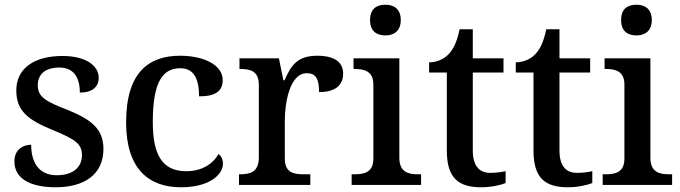

<svg xmlns="http://www.w3.org/2000/svg" viewBox="-20 -783 2880 813"><path d="M216 10C339 10 418 -46 418 -152C418 -236 368 -276 268 -317C173 -353 140 -373 140 -422C140 -467 170 -497 231 -497C290 -497 318 -458 318 -391C371 -391 398 -415 398 -454C398 -502 348 -546 244 -546C127 -546 49 -495 49 -400C49 -312 100 -275 204 -232C300 -193 327 -173 327 -126C327 -76 291 -41 220 -41C144 -41 112 -96 112 -170C85 -170 41 -156 41 -99C41 -30 103 10 216 10Z M747 10C866 10 924 -43 924 -90C924 -108 917 -122 905 -131C882 -88 833 -58 769 -58C668 -58 627 -126 627 -266C627 -443 672 -494 744 -494C806 -494 823 -440 823 -375C895 -375 923 -399 923 -444C923 -510 839 -547 743 -547C613 -547 514 -480 514 -265C514 -67 610 10 747 10Z M992 0H1294V-45H1265C1222 -45 1186 -53 1186 -112V-273C1186 -342 1205 -473 1279 -473C1318 -473 1331 -448 1331 -393C1402 -393 1433 -424 1433 -471C1433 -519 1398 -547 1323 -547C1237 -547 1211 -503 1185 -443H1180L1161 -536H994V-491H997C1041 -491 1076 -482 1076 -423V-117C1076 -54 1040 -45 995 -45H992Z M1612 -633C1647 -633 1677 -651 1677 -698C1677 -746 1647 -763 1612 -763C1575 -763 1547 -746 1547 -698C1547 -651 1575 -633 1612 -633ZM1469 0H1763V-45H1750C1709 -45 1671 -54 1671 -115V-536H1477V-491H1482C1522 -491 1561 -482 1561 -425V-111C1561 -53 1522 -45 1482 -45H1469Z M2018 10C2060 10 2103 0 2121 -8V-58C2100 -54 2080 -51 2056 -51C2009 -51 1982 -81 1982 -146V-476H2112V-536H1982V-659H1926C1916 -610 1902 -577 1880 -554C1859 -531 1826 -519 1797 -519V-476H1872V-146C1872 -30 1920 10 2018 10Z M2385 10C2427 10 2470 0 2488 -8V-58C2467 -54 2447 -51 2423 -51C2376 -51 2349 -81 2349 -146V-476H2479V-536H2349V-659H2293C2283 -610 2269 -577 2247 -554C2226 -531 2193 -519 2164 -519V-476H2239V-146C2239 -30 2287 10 2385 10Z M2675 -633C2710 -633 2740 -651 2740 -698C2740 -746 2710 -763 2675 -763C2638 -763 2610 -746 2610 -698C2610 -651 2638 -633 2675 -633ZM2532 0H2826V-45H2813C2772 -45 2734 -54 2734 -115V-536H2540V-491H2545C2585 -491 2624 -482 2624 -425V-111C2624 -53 2585 -45 2545 -45H2532Z"/></svg>

Font: Noto Serif Medium
Style: Regular
Weight: 500
Designer: Monotype Design Team
Foundry: Monotype Imaging Inc.
Version: Version 2.013